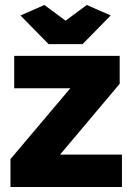

<svg xmlns="http://www.w3.org/2000/svg" viewBox="-20 -750 534 770"><path d="M22 -112 262 -396H37V-526H460V-414L221 -130H469V0H22ZM158 -730 243 -667 328 -730 424 -688 311 -573H175L62 -688Z"/></svg>

Font: Raleway Black
Style: Regular
Weight: 900
Designer: Matt McInerney, Pablo Impallari, Rodrigo Fuenzalida
Foundry: Matt McInerney, Pablo Impallari, Rodrigo Fuenzalida
Version: Version 4.026